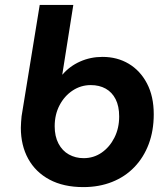

<svg xmlns="http://www.w3.org/2000/svg" viewBox="-20 -750 680 783"><path d="M320 13Q239 13 182 -17.5Q125 -48 95 -102.5Q65 -157 65 -229Q65 -240 66 -252Q67 -264 68 -276L142 -730H279L234 -446H235Q264 -480 306.5 -499Q349 -518 398 -518Q458 -518 505 -490Q552 -462 579.5 -409.5Q607 -357 607 -284Q607 -217 586.5 -162.5Q566 -108 528 -68.5Q490 -29 437 -8Q384 13 320 13ZM321 -105Q362 -105 394.5 -127.5Q427 -150 446.5 -188.5Q466 -227 466 -275Q466 -317 451.5 -345.5Q437 -374 411 -388.5Q385 -403 350 -403Q310 -403 276.5 -381Q243 -359 223 -321Q203 -283 203 -235Q203 -194 218.5 -164.5Q234 -135 261 -120Q288 -105 321 -105Z"/></svg>

Font: MuseoModerno Thin SemiBold
Style: Italic
Weight: 600
Italic angle: -9°
Version: Version 1.003